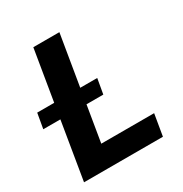

<svg xmlns="http://www.w3.org/2000/svg" viewBox="-196 -854 933 981"><g transform="rotate(-30 270.0 -363.5)"><path d="M-27 -338.8 -11.4 -427.9H88.8L138.5 -727.3H292.3L242.5 -427.9H342.7L327.1 -338.8H228L192.8 -126.8H504.6L483.3 0H17.8L73.9 -338.8Z"/></g></svg>

Font: Inter P
Style: Bold Italic
Weight: 700
Italic angle: 9.39999°
Designer: Rasmus Andersson
Foundry: rsms
Version: Version 3.018;git-588b23468